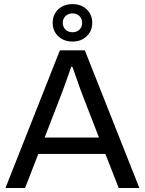

<svg xmlns="http://www.w3.org/2000/svg" viewBox="-20 -937 722 957"><path d="M7.3 0 278.4 -686H402.9L674.6 0H571.7L505.2 -169.9H171L105 0ZM202.4 -251.4H473.4L390.1 -466.4Q385.6 -478 376.9 -501.9Q368.2 -525.8 358.8 -553.6Q349.4 -581.5 341.1 -603.8H334.7Q328.2 -584.2 319 -558.2Q309.8 -532.2 300.9 -507.6Q292 -483 285.6 -466.4ZM341.2 -729.9Q298 -729.9 270.3 -756.3Q242.6 -782.7 242.6 -822.9Q242.6 -864.2 270.3 -890.4Q298 -916.5 341.2 -916.5Q384.5 -916.5 412.1 -890.4Q439.8 -864.2 439.8 -822.9Q439.8 -782.7 412.1 -756.3Q384.5 -729.9 341.2 -729.9ZM341.2 -776.3Q362.6 -776.3 376.1 -789.4Q389.5 -802.6 389.5 -822.9Q389.5 -843.8 376.1 -857Q362.6 -870.2 341.2 -870.2Q320.3 -870.2 306.6 -857Q292.9 -843.8 292.9 -822.9Q292.9 -802.6 306.6 -789.4Q320.3 -776.3 341.2 -776.3Z"/></svg>

Font: Archivo Variable SemiBold
Style: Regular
Weight: 600
Designer: Hector Gatti
Foundry: Omnibus-Type
Version: Version 2.001